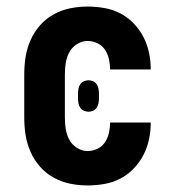

<svg xmlns="http://www.w3.org/2000/svg" viewBox="-20 -558 540 586"><path d="M247 8Q220 8 193.5 2.5Q167 -3 143.5 -16Q120 -29 102 -49.5Q84 -70 73 -95Q62 -120 58 -146.5Q54 -173 54 -200V-330Q54 -357 58 -383.5Q62 -410 73 -435Q84 -460 102 -480.5Q120 -501 143.5 -514Q167 -527 193.5 -532.5Q220 -538 247 -538Q273 -538 298.5 -533.5Q324 -529 346.5 -517.5Q369 -506 387 -487.5Q405 -469 417 -446.5Q429 -424 434.5 -398.5Q440 -373 440 -348Q440 -347 440 -346.5Q440 -346 440 -346H316Q316 -346 316 -346.5Q316 -347 316 -347Q316 -362 312.5 -377.5Q309 -393 300.5 -406Q292 -419 277.5 -426Q263 -433 247 -433Q230 -433 214.5 -423Q199 -413 191 -397.5Q183 -382 180.5 -365Q178 -348 178 -330V-200Q178 -182 180.5 -165Q183 -148 191 -132.5Q199 -117 214.5 -107Q230 -97 247 -97Q263 -97 277.5 -104Q292 -111 300.5 -124Q309 -137 312.5 -152.5Q316 -168 316 -183Q316 -183 316 -183.5Q316 -184 316 -184H440Q440 -184 440 -183.5Q440 -183 440 -182Q440 -157 434.5 -131.5Q429 -106 417 -83.5Q405 -61 387 -42.5Q369 -24 346.5 -12.5Q324 -1 298.5 3.5Q273 8 247 8ZM250 -217Q243 -217 236 -220Q229 -223 225 -229Q221 -235 219.5 -242.5Q218 -250 218 -257V-273Q218 -280 219.5 -287.5Q221 -295 225 -301Q229 -307 236 -310Q243 -313 250 -313Q257 -313 264 -310Q271 -307 275 -301Q279 -295 280.5 -287.5Q282 -280 282 -273V-257Q282 -250 280.5 -242.5Q279 -235 275 -229Q271 -223 264 -220Q257 -217 250 -217Z"/></svg>

Font: Iosevka Slab Extrabold
Style: Regular
Weight: 800
Monospace: yes
Designer: Belleve Invis
Foundry: Belleve Invis
Version: Version 11.1.1; ttfautohint (v1.8.3)